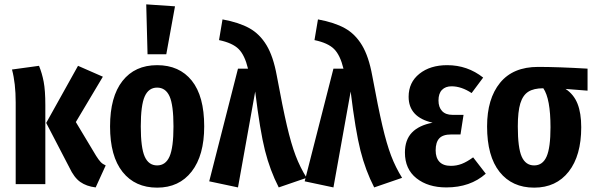

<svg xmlns="http://www.w3.org/2000/svg" viewBox="-20 -845 2723 881"><path d="M188 -362V0H52V-375Q52 -463 35 -526L159 -543Q173 -509 180.5 -469.5Q188 -430 188 -362ZM328 -285 421 -130Q433 -111 442 -101.5Q451 -92 465 -86L419 15Q377 10 348.5 -10Q320 -30 298 -77L192 -281L338 -543L452 -493Z M917 -265Q917 -132 859.5 -58Q802 16 701 16Q600 16 542.5 -56Q485 -128 485 -265Q485 -401 542 -473.5Q599 -546 701 -546Q803 -546 860 -475Q917 -404 917 -265ZM626 -265Q626 -167 644 -126.5Q662 -86 701 -86Q740 -86 758 -127Q776 -168 776 -265Q776 -363 758 -403Q740 -443 701 -443Q662 -443 644 -402.5Q626 -362 626 -265ZM651 -825 783 -816 743 -596H657Z M1250 -498Q1277 -352 1296.5 -268.5Q1316 -185 1336.5 -131Q1357 -77 1387 -29L1259 15Q1219 -63 1196 -154Q1173 -245 1151 -425L1072 15L940 -13L1072 -530H1118Q1103 -592 1075 -620Q1047 -648 985 -661L1001 -756Q1077 -742 1124.5 -715.5Q1172 -689 1203 -637.5Q1234 -586 1250 -498Z M1688 -498Q1715 -352 1734.5 -268.5Q1754 -185 1774.5 -131Q1795 -77 1825 -29L1697 15Q1657 -63 1634 -154Q1611 -245 1589 -425L1510 15L1378 -13L1510 -530H1556Q1541 -592 1513 -620Q1485 -648 1423 -661L1439 -756Q1515 -742 1562.5 -715.5Q1610 -689 1641 -637.5Q1672 -586 1688 -498Z M2197 -489 2144 -418Q2097 -449 2052 -449Q2024 -449 2008 -432.5Q1992 -416 1992 -384Q1992 -353 2008.5 -335.5Q2025 -318 2056 -318H2107L2093 -228H2050Q2012 -228 1995.5 -210Q1979 -192 1979 -155Q1979 -121 1996.5 -102.5Q2014 -84 2049 -84Q2075 -84 2098.5 -93Q2122 -102 2151 -123L2209 -48Q2138 15 2028 15Q1944 15 1891 -27Q1838 -69 1838 -145Q1838 -203 1870 -236.5Q1902 -270 1965 -282Q1855 -307 1855 -401Q1855 -467 1904.5 -506.5Q1954 -546 2032 -546Q2125 -546 2197 -489Z M2676 -429 2575 -437Q2613 -412 2630 -369Q2647 -326 2647 -261Q2647 -131 2589.5 -57.5Q2532 16 2431 16Q2330 16 2272.5 -56Q2215 -128 2215 -265Q2215 -392 2274.5 -465Q2334 -538 2449 -538Q2540 -538 2676 -530ZM2506 -261Q2506 -392 2473 -440Q2429 -440 2404 -424Q2379 -408 2367.5 -370.5Q2356 -333 2356 -265Q2356 -166 2374 -126Q2392 -86 2431 -86Q2470 -86 2488 -126.5Q2506 -167 2506 -261Z"/></svg>

Font: Fira Sans Extra Condensed SemiBold
Style: Regular
Weight: 600
Width: 1
Designer: Carrois Corporate & Edenspiekermann AG
Foundry: Carrois Corporate GbR & Edenspiekermann AG
Version: Version 4.203